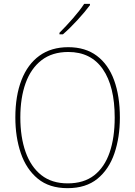

<svg xmlns="http://www.w3.org/2000/svg" viewBox="-20 -971 705 1001"><path d="M605 -358Q605 -255 576.5 -171.5Q548 -88 488 -39Q428 10 332 10Q237 10 177 -39.5Q117 -89 88.5 -172.5Q60 -256 60 -359Q60 -471 92 -553.5Q124 -636 185.5 -680.5Q247 -725 336 -725Q425 -725 485 -680Q545 -635 575 -552.5Q605 -470 605 -358ZM86 -359Q86 -256 113.5 -178.5Q141 -101 195.5 -58Q250 -15 333 -15Q417 -15 471 -57Q525 -99 551.5 -176Q578 -253 578 -358Q578 -521 516 -610.5Q454 -700 336 -700Q252 -700 196.5 -657Q141 -614 113.5 -537.5Q86 -461 86 -359ZM449 -944Q423 -909 383.5 -866Q344 -823 308 -792H290V-800Q324 -834 360 -875Q396 -916 419 -951H449Z"/></svg>

Font: Noto Sans Thai SemCond Thin
Style: Regular
Weight: 100
Width: 4
Designer: Monotype Design Team
Foundry: Monotype Imaging Inc.
Version: Version 2.002; ttfautohint (v1.8.4.7-5d5b)